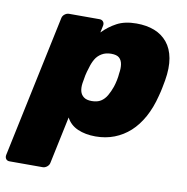

<svg xmlns="http://www.w3.org/2000/svg" viewBox="-126 -608 853 876"><g transform="rotate(10 300.0 -170.0)"><path d="M-25 190Q-36 190 -41.5 182.5Q-47 175 -45 164L94 -494Q96 -505 105.5 -512.5Q115 -520 126 -520H267Q278 -520 284 -512.5Q290 -505 288 -494L281 -461Q310 -491 346.5 -510.5Q383 -530 437 -530Q484 -530 520 -516Q556 -502 580 -473Q604 -444 612 -400Q620 -356 610 -297Q606 -276 603 -260Q600 -244 594 -222Q580 -166 556 -122.5Q532 -79 500 -50Q468 -21 428 -5.5Q388 10 341 10Q294 10 258.5 -5.5Q223 -21 206 -54L160 164Q158 175 148.5 182.5Q139 190 129 190ZM296 -146Q322 -146 338.5 -156.5Q355 -167 366 -186Q377 -205 385 -228Q390 -243 393.5 -260Q397 -277 398 -292Q402 -316 399 -334.5Q396 -353 384.5 -363.5Q373 -374 347 -374Q322 -374 303.5 -363Q285 -352 274.5 -334Q264 -316 258 -294Q251 -273 247.5 -256.5Q244 -240 241 -219Q238 -198 242 -182Q246 -166 259 -156Q272 -146 296 -146Z"/></g></svg>

Font: Rubik Light ExtraBold
Style: Italic
Weight: 800
Italic angle: -12°
Version: Version 2.104